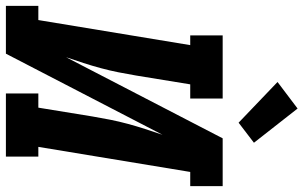

<svg xmlns="http://www.w3.org/2000/svg" viewBox="-210 -820 1029 651"><g transform="rotate(90 304.5 -494.5)"><path d="M-1 0V-110H47L132 -625H99V-735H313V-625H265L235 -441Q230 -411 224 -381Q218 -351 210 -321.5Q202 -292 192.5 -262.5Q183 -233 173 -204L448 -735H610V-625H562L477 -110H510V0H296V-110H344L374 -294Q379 -324 385 -354Q391 -384 399 -413.5Q407 -443 416.5 -472.5Q426 -502 436 -531L161 0ZM395 -789 257 -921 347 -989 463 -841Z"/></g></svg>

Font: Iosevka Curly Slab XBdExObl
Style: Regular
Weight: 800
Width: 7
Italic angle: -9°
Monospace: yes
Designer: Belleve Invis
Foundry: Belleve Invis
Version: Version 11.1.0; ttfautohint (v1.8.3)